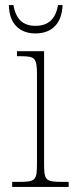

<svg xmlns="http://www.w3.org/2000/svg" viewBox="-20 -738 298 758"><path d="M120 -606C189 -606 225 -650 227 -718H209C199 -659 167 -636 120 -636C74 -636 43 -659 33 -718H15C16 -649 53 -606 120 -606ZM28 0H251V-20H228C159 -20 154 -25 154 -95V-536H47V-516H61C119 -516 126 -510 126 -440V-95C126 -25 121 -20 53 -20H28Z"/></svg>

Font: Noto Serif SemiCondensed Thin
Style: Regular
Weight: 100
Width: 4
Designer: Monotype Design Team
Foundry: Monotype Imaging Inc.
Version: Version 2.015